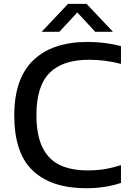

<svg xmlns="http://www.w3.org/2000/svg" viewBox="-20 -967 674 996"><path d="M54 -368.5Q54 -559.5 152.8 -654.5Q251.5 -749.5 435.5 -749.5Q523 -749.5 607.5 -728V-635.5Q526 -657 442 -657Q305 -657 237 -588.8Q169 -520.5 169 -370.5Q169 -266.5 200 -203Q231 -139.5 289.8 -111.2Q348.5 -83 435.5 -83Q480 -83 521.2 -89.5Q562.5 -96 607.5 -110.5V-18Q525 9.5 427.5 9.5Q247.5 9.5 150.8 -81.2Q54 -172 54 -368.5ZM566 -802H474L381 -902.5L288 -802H196L333 -947H429Z"/></svg>

Font: Encode Sans Semi Expanded Medium
Style: Regular
Weight: 500
Width: 6
Designer: Multiple Designers
Foundry: Impallari Type
Version: Version 2.000